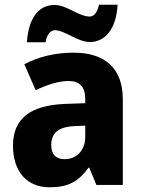

<svg xmlns="http://www.w3.org/2000/svg" viewBox="-20 -834 604 813"><path d="M94 -655H173C179 -692 197 -706 212 -706C255 -706 308 -656 361 -656C422 -656 472 -707 478 -814H399C392 -780 377 -764 360 -764C313 -764 263 -813 211 -813C138 -813 100 -749 94 -655ZM292 -611C212 -611 141 -593 83 -562L131 -452C182 -476 228 -491 271 -491C316 -491 341 -467 341 -415V-397L255 -394C111 -388 35 -334 35 -217C35 -108 94 -41 189 -41C271 -41 312 -66 355 -124H358L388 -51H500V-414C500 -545 424 -611 292 -611ZM296 -300 341 -302V-255C341 -196 303 -160 254 -160C219 -160 197 -178 197 -220C197 -268 224 -297 296 -300Z"/></svg>

Font: Noto Sans Tamil UI SemiCondensed ExtraBold
Style: Regular
Weight: 800
Width: 4
Designer: Jelle Bosma - Monotype Design Team
Foundry: Monotype Imaging Inc.
Version: Version 2.004